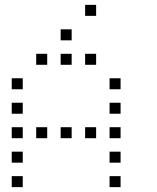

<svg xmlns="http://www.w3.org/2000/svg" viewBox="-20 -793 640 785"><path d="M329 -773Q328 -773 328 -773Q328 -773 328 -772V-729Q328 -728 328 -728Q328 -728 329 -728H372Q373 -728 373 -728Q373 -728 373 -729V-772Q373 -773 373 -773Q373 -773 372 -773ZM229 -673Q228 -673 228 -673Q228 -673 228 -672V-629Q228 -628 228 -628Q228 -628 229 -628H272Q273 -628 273 -628Q273 -628 273 -629V-672Q273 -673 273 -673Q273 -673 272 -673ZM129 -573Q128 -573 128 -573Q128 -573 128 -572V-529Q128 -528 128 -528Q128 -528 129 -528H172Q173 -528 173 -528Q173 -528 173 -529V-572Q173 -573 173 -573Q173 -573 172 -573ZM229 -573Q228 -573 228 -573Q228 -573 228 -572V-529Q228 -528 228 -528Q228 -528 229 -528H272Q273 -528 273 -528Q273 -528 273 -529V-572Q273 -573 273 -573Q273 -573 272 -573ZM329 -573Q328 -573 328 -573Q328 -573 328 -572V-529Q328 -528 328 -528Q328 -528 329 -528H372Q373 -528 373 -528Q373 -528 373 -529V-572Q373 -573 373 -573Q373 -573 372 -573ZM29 -473Q28 -473 28 -473Q28 -473 28 -472V-429Q28 -428 28 -428Q28 -428 29 -428H72Q73 -428 73 -428Q73 -428 73 -429V-472Q73 -473 73 -473Q73 -473 72 -473ZM429 -473Q428 -473 428 -473Q428 -473 428 -472V-429Q428 -428 428 -428Q428 -428 429 -428H472Q473 -428 473 -428Q473 -428 473 -429V-472Q473 -473 473 -473Q473 -473 472 -473ZM29 -373Q28 -373 28 -373Q28 -373 28 -372V-329Q28 -328 28 -328Q28 -328 29 -328H72Q73 -328 73 -328Q73 -328 73 -329V-372Q73 -373 73 -373Q73 -373 72 -373ZM429 -373Q428 -373 428 -373Q428 -373 428 -372V-329Q428 -328 428 -328Q428 -328 429 -328H472Q473 -328 473 -328Q473 -328 473 -329V-372Q473 -373 473 -373Q473 -373 472 -373ZM29 -273Q28 -273 28 -273Q28 -273 28 -272V-229Q28 -228 28 -228Q28 -228 29 -228H72Q73 -228 73 -228Q73 -228 73 -229V-272Q73 -273 73 -273Q73 -273 72 -273ZM129 -273Q128 -273 128 -273Q128 -273 128 -272V-229Q128 -228 128 -228Q128 -228 129 -228H172Q173 -228 173 -228Q173 -228 173 -229V-272Q173 -273 173 -273Q173 -273 172 -273ZM229 -273Q228 -273 228 -273Q228 -273 228 -272V-229Q228 -228 228 -228Q228 -228 229 -228H272Q273 -228 273 -228Q273 -228 273 -229V-272Q273 -273 273 -273Q273 -273 272 -273ZM329 -273Q328 -273 328 -273Q328 -273 328 -272V-229Q328 -228 328 -228Q328 -228 329 -228H372Q373 -228 373 -228Q373 -228 373 -229V-272Q373 -273 373 -273Q373 -273 372 -273ZM429 -273Q428 -273 428 -273Q428 -273 428 -272V-229Q428 -228 428 -228Q428 -228 429 -228H472Q473 -228 473 -228Q473 -228 473 -229V-272Q473 -273 473 -273Q473 -273 472 -273ZM29 -173Q28 -173 28 -173Q28 -173 28 -172V-129Q28 -128 28 -128Q28 -128 29 -128H72Q73 -128 73 -128Q73 -128 73 -129V-172Q73 -173 73 -173Q73 -173 72 -173ZM429 -173Q428 -173 428 -173Q428 -173 428 -172V-129Q428 -128 428 -128Q428 -128 429 -128H472Q473 -128 473 -128Q473 -128 473 -129V-172Q473 -173 473 -173Q473 -173 472 -173ZM29 -73Q28 -73 28 -73Q28 -73 28 -72V-29Q28 -28 28 -28Q28 -28 29 -28H72Q73 -28 73 -28Q73 -28 73 -29V-72Q73 -73 73 -73Q73 -73 72 -73ZM429 -73Q428 -73 428 -73Q428 -73 428 -72V-29Q428 -28 428 -28Q428 -28 429 -28H472Q473 -28 473 -28Q473 -28 473 -29V-72Q473 -73 473 -73Q473 -73 472 -73Z"/></svg>

Font: Doto Light
Style: Regular
Weight: 300
Monospace: yes
Version: Version 1.000